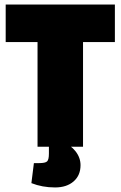

<svg xmlns="http://www.w3.org/2000/svg" viewBox="-20 -645 530 844"><path d="M345 -460V0H145V-460H5V-625H485V-460ZM222 179Q166 179 118 160L129 72H152Q179 72 187 64.5Q195 57 195 30V-21H255Q290 -8 312 20Q334 48 334 81Q334 126 303.5 152.5Q273 179 222 179Z"/></svg>

Font: Changa ExtraBold
Style: Regular
Weight: 800
Designer: Eduardo Rodriguez Tunni
Foundry: Eduardo Rodriguez Tunni
Version: Version 3.002; ttfautohint (v1.8.2)